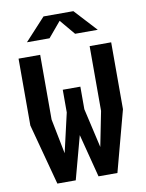

<svg xmlns="http://www.w3.org/2000/svg" viewBox="-100 -1010 820 1080"><g transform="rotate(-10 310.0 -470.0)"><path d="M138.5 0H243.5L310 -246.5L373.5 0H481.5L574.5 -348V-730H451.5V-360L412 -161L360.5 -385.5V-514.5H260V-385L208.5 -161L169 -360.5V-730H45.5V-348ZM108 -812.5H237L310 -899.5L383 -812.5H512.5L395.5 -939.5H225Z"/></g></svg>

Font: Monaspace Krypton
Style: Bold
Weight: 700
Designer: Riley Cran & the Lettermatic Team
Foundry: Lettermatic
Version: Version 1.200 (Monaspace Krypton)